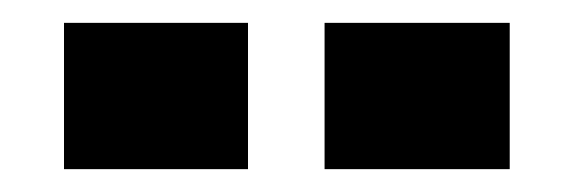

<svg xmlns="http://www.w3.org/2000/svg" viewBox="-20 -743 502 168"><path d="M36 -595V-723H197V-595ZM264 -595V-723H426V-595Z"/></svg>

Font: Geist ExtBd
Style: Regular
Weight: 400
Designer: Basement.studio, Andrés Briganti, Mateo Zaragoza
Foundry: Basement.studio, Vercel, Andrés Briganti, Guido Ferreyra, Mateo Zaragoza
Version: Version 1.401